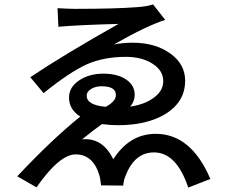

<svg xmlns="http://www.w3.org/2000/svg" viewBox="-20 -800 1040 868"><path d="M394 -399Q372 -387 372 -367Q372 -325 458 -317Q504 -342 504 -370Q504 -410 440 -410Q413 -410 394 -399ZM727 -710Q644 -684 495 -599Q535 -607 582 -607Q684 -606 750 -558Q817 -510 817 -435Q817 -338 725 -283Q642 -234 514 -234Q478 -234 441 -239Q403 -212 351 -170Q444 -179 492 -80Q566 -195 684 -195Q844 -195 931 9L831 48Q778 -111 676 -111Q588 -111 547 -4Q539 15 537 39L437 38Q433 4 430 -5Q402 -102 322 -102Q249 -102 145 47L58 -3Q216 -171 343 -273Q292 -305 292 -359Q292 -407 340 -438Q385 -467 447 -467Q512 -467 551 -440Q589 -414 589 -371Q589 -343 569 -318Q635 -328 675 -358Q718 -389 718 -433Q718 -482 668 -513Q620 -543 549 -543Q449 -543 372 -509Q295 -474 177 -379L117 -451Q266 -551 516 -692Q331 -687 244 -679L240 -763Q291 -760 317 -760Q508 -760 604 -768Q645 -771 672 -780Z"/></svg>

Font: Noto Sans S Chinese Medium
Style: Regular
Weight: 500
Designer: Ryoko NISHIZUKA  (kana & ideographs); Paul D. Hunt (Latin, Greek & Cyrillic); Wenlong ZHANG  (bopomofo); Sandoll Communi
Foundry: Adobe Systems Incorporated
Version: Version 1.000;PS 1;hotconv 1.0.78;makeotf.lib2.5.61930